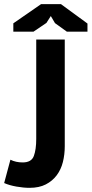

<svg xmlns="http://www.w3.org/2000/svg" viewBox="-43 -890 440 922"><path d="M0 0ZM131 -700H268V-188Q268 -148 259 -112Q250 -76 229.5 -48.5Q209 -21 177 -4.5Q145 12 99 12Q70 12 36 6Q2 0 -23 -11L7 -123Q33 -110 66 -110Q108 -110 119.5 -141Q131 -172 131 -223ZM154 -870H250L377 -777V-738H278L221 -779L201 -813L180 -780L118 -738H21V-778Z"/></svg>

Font: PT Sans
Style: Bold
Weight: 700
Version: Version 2.003W OFL; ttfautohint (v1.6)